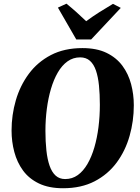

<svg xmlns="http://www.w3.org/2000/svg" viewBox="-20 -1015 764 1046"><path d="M323.5 10.5Q246 10.5 192 -15.5Q138 -41.5 105.5 -86Q73 -130.5 58 -187Q43 -243.5 43 -304Q43 -388.5 66.2 -468.5Q89.5 -548.5 137 -612.8Q184.5 -677 257.2 -715Q330 -753 429 -753Q507 -753 560.5 -727Q614 -701 646.8 -656.8Q679.5 -612.5 694.2 -556.8Q709 -501 709 -441.5Q709 -355.5 686 -274.5Q663 -193.5 615.5 -129.2Q568 -65 495.2 -27.2Q422.5 10.5 323.5 10.5ZM335 -39.5Q373.5 -39.5 403.8 -61.2Q434 -83 456.5 -121.8Q479 -160.5 494 -211.8Q509 -263 516.5 -322.2Q524 -381.5 524 -444Q524 -501.5 519.2 -548.8Q514.5 -596 502.8 -630.5Q491 -665 470 -683.8Q449 -702.5 416.5 -702.5Q378.5 -702.5 348 -680.8Q317.5 -659 295 -620.2Q272.5 -581.5 257.5 -530.5Q242.5 -479.5 235 -421.2Q227.5 -363 227.5 -302Q227.5 -243.5 232.8 -195.2Q238 -147 250.2 -112Q262.5 -77 283.2 -58.2Q304 -39.5 335 -39.5ZM395.5 -800 295.5 -973.5 342 -995Q370.5 -972 397.5 -947.8Q424.5 -923.5 449.5 -899.5Q484 -925 521.5 -948.8Q559 -972.5 595.5 -994L638 -972L476.5 -800Z"/></svg>

Font: Merriweather 60pt Black
Style: Italic
Weight: 900
Italic angle: -7.8°
Version: Version 2.101